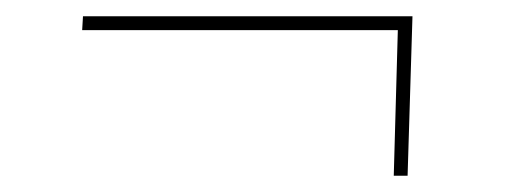

<svg xmlns="http://www.w3.org/2000/svg" viewBox="-20 -370 622 236"><path d="M464 -154 469 -333H81L82 -350H487L481 -154Z"/></svg>

Font: Literata 72pt ExtraLight
Style: Italic
Weight: 200
Italic angle: -2°
Designer: Latin by Veronika Burian and Jose Scaglione. Greek by Irene Vlachou. Cyrillic by Vera Evstafieva
Foundry: TypeTogether
Version: Version 3.002